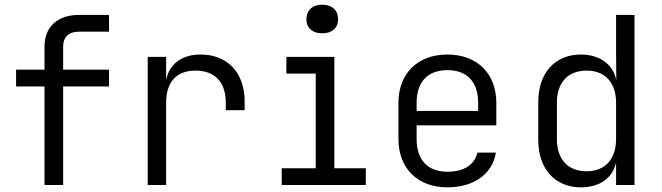

<svg xmlns="http://www.w3.org/2000/svg" viewBox="-20 -794 2840 824"><path d="M251 0V-423H448V-495H251V-594C251 -635 275 -658 319 -658H448V-730H319C227 -730 171 -679 171 -594V-495H49V-423H171V0Z M841 -560C760 -560 706 -519 693 -450V-550H614V0H693V-353C693 -443 738 -491 819 -491C903 -491 949 -441 949 -353V-321H1030V-359C1030 -482 956 -560 841 -560Z M1363 -651C1405 -651 1431 -674 1431 -711C1431 -750 1405 -774 1363 -774C1321 -774 1295 -750 1295 -711C1295 -674 1321 -651 1363 -651ZM1550 0V-72H1415V-550H1209V-478H1335V-72H1189V0Z M2110 -353C2110 -478 2028 -560 1900 -560C1772 -560 1690 -478 1690 -353V-197C1690 -72 1772 10 1900 10C2013 10 2094 -47 2108 -139H2029C2016 -86 1971 -57 1900 -57C1815 -57 1768 -108 1768 -197V-256H2110ZM1768 -353C1768 -442 1815 -493 1900 -493C1985 -493 2032 -442 2032 -353V-318H1768Z M2624 -573 2625 -453H2624C2610 -519 2552 -560 2473 -560C2362 -560 2290 -481 2290 -356V-193C2290 -68 2363 10 2473 10C2553 10 2610 -30 2624 -97V0H2703V-730H2624ZM2498 -59C2418 -59 2370 -109 2370 -197V-353C2370 -441 2418 -491 2498 -491C2576 -491 2624 -440 2624 -353V-197C2624 -110 2576 -59 2498 -59Z"/></svg>

Font: Tekne LDO Light
Style: Regular
Weight: 300
Monospace: yes
Designer: Alessio Laiso, Mario Rullo, Paolo Rosset
Foundry: Alessio Laiso
Version: Version 1.000;hotconv 1.0.109;makeotfexe 2.5.65596